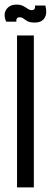

<svg xmlns="http://www.w3.org/2000/svg" viewBox="-36 -814 221 834"><path d="M38 0V-660H111V0ZM114 -716Q95 -716 84.5 -721.5Q74 -727 66.5 -733Q59 -739 50 -739Q33 -739 35 -720H-9Q-23 -750 -9 -772Q5 -794 36 -794Q53 -794 64.5 -788Q76 -782 84.5 -776Q93 -770 102 -770Q119 -770 116 -790H161Q170 -757 158 -736.5Q146 -716 114 -716Z"/></svg>

Font: Bricolage Grotesque 48pt Condensed Light
Style: Regular
Weight: 300
Width: 3
Designer: Mathieu Triay
Foundry: Atelier Triay
Version: Version 1.000; ttfautohint (v1.8.4.7-5d5b);gftools[0.9.32]